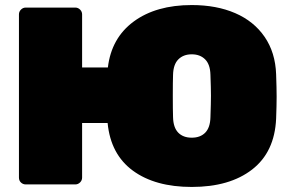

<svg xmlns="http://www.w3.org/2000/svg" viewBox="-20 -730 1150 760"><path d="M739 10Q594 10 506 -54.5Q418 -119 406 -243H305V-27Q305 -16 297 -8Q289 0 278 0H82Q71 0 63 -7.5Q55 -15 55 -27V-673Q55 -684 63 -692Q71 -700 82 -700H278Q289 -700 297 -692Q305 -684 305 -673V-463H407Q421 -580 509.5 -645Q598 -710 739 -710Q837 -710 911 -678Q985 -646 1027.5 -584Q1070 -522 1073 -436Q1075 -380 1075 -347Q1075 -314 1073 -260Q1067 -128 978 -59Q889 10 739 10ZM813 -266Q815 -324 815 -351Q815 -380 813 -434Q812 -475 792 -495Q772 -515 739 -515Q706 -515 686 -495Q666 -475 665 -434Q664 -407 664 -351Q664 -295 665 -266Q666 -225 685.5 -205Q705 -185 739 -185Q773 -185 792.5 -205Q812 -225 813 -266Z"/></svg>

Font: Rubik
Style: Regular
Weight: 900
Designer: Hubert & Fischer
Foundry: Hubert & Fischer
Version: Version 1.100